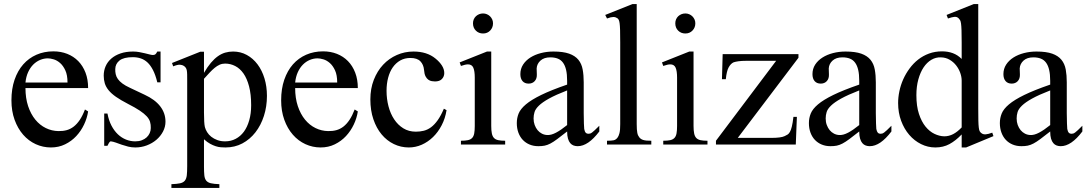

<svg xmlns="http://www.w3.org/2000/svg" viewBox="-20 -715 5376 950"><path d="M416 -163.6Q411.1 -130.9 396 -98.9Q380.9 -66.9 357.4 -41.7Q334 -16.6 302.2 -1Q270.5 14.6 231.9 14.6Q192.4 14.6 156.7 -1.7Q121.1 -18.1 94.5 -48.6Q67.9 -79.1 52.2 -122.3Q36.6 -165.5 36.6 -218.8Q36.6 -275.4 52 -320.3Q67.4 -365.2 95 -396.5Q122.6 -427.7 160.6 -444.3Q198.7 -460.9 244.1 -460.9Q281.2 -460.9 312.7 -448.5Q344.2 -436 367.2 -412.6Q390.1 -389.2 403.1 -355.5Q416 -321.8 416 -279.3H106Q106 -229.5 119.1 -189.9Q132.3 -150.4 154.8 -123Q177.2 -95.7 206.8 -81.3Q236.3 -66.9 269 -66.4Q291 -65.9 309.8 -71Q328.6 -76.2 344.7 -88.6Q360.8 -101.1 374.8 -121.8Q388.7 -142.6 400.4 -173.3ZM314 -306.6Q314 -343.8 303.2 -366.9Q292.5 -390.1 277.3 -403.3Q262.2 -416.5 245.6 -421.4Q229 -426.3 216.8 -426.3Q197.3 -426.3 178.5 -418.5Q159.7 -410.6 144.5 -395.5Q129.4 -380.4 119.1 -357.9Q108.9 -335.4 106 -306.6Z M798.8 -112.8Q798.8 -87.4 786.6 -64.2Q774.4 -41 753.9 -23.4Q733.4 -5.9 706.3 4.4Q679.2 14.6 649.4 14.6Q631.3 14.6 614.5 10.5Q597.7 6.3 582.3 1Q566.9 -4.4 553.5 -9.3Q540 -14.2 528.8 -15.6Q523.4 -15.6 519 -7.8Q514.6 0 511.7 6.3H495.6V-153.3H511.7Q518.1 -119.1 531.5 -93.5Q544.9 -67.9 563.2 -50.5Q581.5 -33.2 603.5 -24.4Q625.5 -15.6 649.4 -15.6Q667.5 -15.6 681.6 -21Q695.8 -26.4 705.6 -35.4Q715.3 -44.4 720.7 -56.4Q726.1 -68.4 726.1 -81.5Q726.6 -98.1 722.4 -112.1Q718.3 -126 706.1 -139.4Q693.8 -152.8 671.6 -167.7Q649.4 -182.6 612.8 -201.2Q577.1 -219.7 554 -235.8Q530.8 -252 517.3 -268.6Q503.9 -285.2 498.5 -302.7Q493.2 -320.3 493.2 -340.8Q493.2 -365.7 502.7 -387.5Q512.2 -409.2 530.8 -425.3Q549.3 -441.4 576.4 -450.7Q603.5 -460 638.7 -460Q653.8 -460 668.7 -457.3Q683.6 -454.6 696.8 -451.4Q710 -448.2 720.2 -445.6Q730.5 -442.9 736.3 -442.9Q743.2 -442.9 747.8 -445.6Q752.4 -448.2 758.3 -460H774.4V-307.6H758.3Q749.5 -343.8 737.3 -367.7Q725.1 -391.6 710 -405.8Q694.8 -419.9 676.5 -426Q658.2 -432.1 637.2 -432.1Q592.3 -432.1 571.5 -415.8Q550.8 -399.4 550.3 -373.5Q549.8 -360.4 552.5 -347.9Q555.2 -335.4 563.2 -324Q571.3 -312.5 585.7 -301.8Q600.1 -291 623.5 -280.3L695.8 -246.1Q746.6 -222.7 772.7 -189Q798.8 -155.3 798.8 -112.8Z M1300.8 -240.7Q1300.8 -188 1285.9 -141.6Q1271 -95.2 1243.9 -60.3Q1216.8 -25.4 1179.2 -5.4Q1141.6 14.6 1095.7 14.6Q1085 14.6 1072.8 13.7Q1060.5 12.7 1047.4 8.5Q1034.2 4.4 1019.5 -3.7Q1004.9 -11.7 989.3 -25.9V109.4Q989.3 135.7 991 152.3Q992.7 168.9 1000.2 178.5Q1007.8 188 1023.2 191.7Q1038.6 195.3 1065.4 196.3V214.8H828.1V196.3Q855.5 195.3 871.1 191.9Q886.7 188.5 894.5 179Q902.3 169.4 904.3 152.3Q906.2 135.3 906.2 107.4V-315.9Q906.2 -334.5 906 -346.4Q905.8 -358.4 904.3 -366.5Q902.8 -374.5 899.4 -379.4Q896 -384.3 890.1 -388.7Q882.3 -394 870.4 -394.8Q858.4 -395.5 836.9 -386.7L831.1 -403.3L970.7 -459H989.3V-354.5Q1006.3 -383.8 1023.4 -404.1Q1040.5 -424.3 1058.1 -436.8Q1075.7 -449.2 1094.2 -454.6Q1112.8 -460 1133.3 -460Q1170.4 -460 1201.2 -443.1Q1231.9 -426.3 1254.2 -396.7Q1276.4 -367.2 1288.6 -327.1Q1300.8 -287.1 1300.8 -240.7ZM1222.7 -194.3Q1222.7 -248.5 1212.4 -287.6Q1202.1 -326.7 1184.6 -351.6Q1167 -376.5 1143.6 -388.4Q1120.1 -400.4 1093.8 -400.4Q1079.1 -400.4 1066.7 -394.8Q1054.2 -389.2 1042 -379.2Q1029.8 -369.1 1017.1 -355.5Q1004.4 -341.8 989.3 -325.2V-157.7Q989.3 -105.5 993.7 -86.4Q997.1 -73.7 1004.9 -61Q1012.7 -48.3 1025.4 -38.3Q1038.1 -28.3 1055.2 -22Q1072.3 -15.6 1093.8 -15.6Q1122.6 -15.6 1146.2 -28.1Q1169.9 -40.5 1186.8 -63.5Q1203.6 -86.4 1213.1 -119.6Q1222.7 -152.8 1222.7 -194.3Z M1750.5 -163.6Q1745.6 -130.9 1730.5 -98.9Q1715.3 -66.9 1691.9 -41.7Q1668.5 -16.6 1636.7 -1Q1605 14.6 1566.4 14.6Q1526.9 14.6 1491.2 -1.7Q1455.6 -18.1 1429 -48.6Q1402.3 -79.1 1386.7 -122.3Q1371.1 -165.5 1371.1 -218.8Q1371.1 -275.4 1386.5 -320.3Q1401.9 -365.2 1429.4 -396.5Q1457 -427.7 1495.1 -444.3Q1533.2 -460.9 1578.6 -460.9Q1615.7 -460.9 1647.2 -448.5Q1678.7 -436 1701.7 -412.6Q1724.6 -389.2 1737.5 -355.5Q1750.5 -321.8 1750.5 -279.3H1440.4Q1440.4 -229.5 1453.6 -189.9Q1466.8 -150.4 1489.3 -123Q1511.7 -95.7 1541.3 -81.3Q1570.8 -66.9 1603.5 -66.4Q1625.5 -65.9 1644.3 -71Q1663.1 -76.2 1679.2 -88.6Q1695.3 -101.1 1709.2 -121.8Q1723.1 -142.6 1734.9 -173.3ZM1648.4 -306.6Q1648.4 -343.8 1637.7 -366.9Q1627 -390.1 1611.8 -403.3Q1596.7 -416.5 1580.1 -421.4Q1563.5 -426.3 1551.3 -426.3Q1531.7 -426.3 1512.9 -418.5Q1494.1 -410.6 1479 -395.5Q1463.9 -380.4 1453.6 -357.9Q1443.4 -335.4 1440.4 -306.6Z M2189.5 -169.9Q2183.1 -129.4 2165.5 -95.5Q2147.9 -61.5 2122.8 -37.1Q2097.7 -12.7 2066.9 1Q2036.1 14.6 2002.9 14.6Q1963.4 14.6 1928.7 -2.2Q1894 -19 1868.2 -50Q1842.3 -81.1 1827.4 -125Q1812.5 -168.9 1812.5 -223.1Q1812.5 -276.4 1829.6 -320.1Q1846.7 -363.8 1875.7 -394.8Q1904.8 -425.8 1943.6 -442.9Q1982.4 -460 2025.9 -460Q2092.8 -460 2134.8 -425.3Q2155.8 -408.2 2167 -390.1Q2178.2 -372.1 2178.2 -353.5Q2178.2 -336.4 2166.7 -324.2Q2155.3 -312 2132.3 -312Q2125 -312 2116.2 -313.5Q2107.4 -314.9 2099.4 -320.6Q2091.3 -326.2 2085.4 -337.6Q2079.6 -349.1 2078.1 -369.1Q2075.7 -395.5 2059.8 -411.9Q2043.9 -428.2 2010.3 -428.2Q1982.4 -428.2 1960.4 -415.8Q1938.5 -403.3 1923.3 -381.6Q1908.2 -359.9 1900.4 -330.1Q1892.6 -300.3 1892.6 -265.6Q1892.6 -226.1 1902.1 -189.5Q1911.6 -152.8 1930.2 -124.8Q1948.7 -96.7 1975.6 -80.1Q2002.4 -63.5 2037.6 -63.5Q2058.1 -63.5 2076.9 -68.1Q2095.7 -72.8 2112.8 -85.4Q2129.9 -98.1 2145.8 -120.4Q2161.6 -142.6 2176.3 -177.2Z M2419.4 -599.6Q2419.4 -578.6 2405.5 -564Q2391.6 -549.3 2370.1 -549.3Q2348.6 -549.3 2334.5 -563.5Q2320.3 -577.6 2320.3 -599.6Q2320.3 -610.4 2324.2 -619.4Q2328.1 -628.4 2335 -634.8Q2341.8 -641.1 2350.8 -644.8Q2359.9 -648.4 2370.1 -648.4Q2380.4 -648.4 2389.4 -644.5Q2398.4 -640.6 2405 -634Q2411.6 -627.4 2415.5 -618.7Q2419.4 -609.9 2419.4 -599.6ZM2260.7 0V-18.6Q2281.7 -18.6 2295.2 -21.5Q2308.6 -24.4 2316.2 -32.5Q2323.7 -40.5 2326.4 -54.9Q2329.1 -69.3 2329.1 -91.8V-331.1Q2329.1 -363.3 2322 -379.9Q2314.9 -396.5 2295.4 -396.5Q2288.6 -396.5 2280.3 -394.5Q2272 -392.6 2260.7 -388.7L2254.4 -406.2L2389.6 -460H2410.6V-91.8Q2410.6 -69.3 2413.6 -54.9Q2416.5 -40.5 2424.1 -32.5Q2431.6 -24.4 2445.1 -21.5Q2458.5 -18.6 2479.5 -18.6V0Z M2945.3 -64.5Q2890.1 8.3 2838.4 8.3Q2827.6 8.3 2818.1 4.9Q2808.6 1.5 2801.5 -6.8Q2794.4 -15.1 2790.3 -29.1Q2786.1 -43 2786.1 -64.5Q2756.8 -41.5 2737.5 -27.1Q2718.3 -12.7 2703.4 -4.9Q2688.5 2.9 2675 5.6Q2661.6 8.3 2644 8.3Q2620.1 8.3 2600.6 0.2Q2581.1 -7.8 2566.9 -22.7Q2552.7 -37.6 2544.9 -58.8Q2537.1 -80.1 2537.1 -106Q2537.1 -130.9 2546.1 -153.3Q2555.2 -175.8 2582 -198.5Q2608.9 -221.2 2657.7 -245.1Q2706.5 -269 2786.1 -296.4V-314.9Q2786.1 -347.2 2781 -369.1Q2775.9 -391.1 2765.6 -405Q2755.4 -418.9 2739.7 -425Q2724.1 -431.2 2702.6 -431.2Q2671.9 -431.2 2654.3 -415.3Q2636.7 -399.4 2635.3 -376.5L2636.2 -347.2Q2637.2 -326.2 2625.7 -313.7Q2614.3 -301.3 2595.7 -301.3Q2576.2 -301.3 2565.4 -313.7Q2554.7 -326.2 2554.7 -348.1Q2554.7 -374.5 2568.1 -395.3Q2581.5 -416 2604.2 -430.4Q2627 -444.8 2656.5 -452.4Q2686 -460 2718.3 -460Q2766.6 -460 2796.1 -449.5Q2825.7 -439 2841.8 -419.2Q2857.9 -399.4 2863 -371.1Q2868.2 -342.8 2868.2 -307.6V-155.3Q2868.2 -124 2869.1 -104Q2870.1 -84 2870.6 -77.1Q2873 -64 2877.9 -58.6Q2882.8 -53.2 2892.1 -53.2Q2896.5 -53.2 2900.4 -54.4Q2904.3 -55.7 2909.7 -59.6Q2915 -63.5 2923.3 -71.3Q2931.6 -79.1 2945.3 -92.8ZM2786.1 -267.6Q2729.5 -245.6 2696.5 -227.3Q2663.6 -209 2646.5 -192.4Q2629.4 -175.8 2624.8 -160.4Q2620.1 -145 2620.1 -128.9Q2620.1 -111.3 2625.5 -96.7Q2630.9 -82 2639.9 -71Q2648.9 -60.1 2661.4 -53.7Q2673.8 -47.4 2688 -46.9Q2707 -45.9 2731.2 -58.6Q2755.4 -71.3 2786.1 -96.2Z M2983.4 0V-18.6Q3005.9 -18.6 3016.6 -21Q3027.3 -23.4 3035.2 -33.7Q3038.1 -37.6 3040.5 -42.7Q3043 -47.9 3044.9 -55.7Q3046.9 -63.5 3047.9 -74.5Q3048.8 -85.4 3048.8 -101.1V-506.8Q3048.8 -544.9 3048.1 -566.9Q3047.4 -588.9 3045.7 -600.6Q3043.9 -612.3 3041.5 -616.7Q3039.1 -621.1 3035.2 -624.5Q3030.8 -627.4 3025.9 -629.2Q3021 -630.9 3015.1 -630.9Q3009.3 -630.9 3001.5 -629.2Q2993.7 -627.4 2983.4 -623.5L2974.6 -641.1L3109.4 -694.8H3130.4V-101.1Q3130.4 -86.4 3131.1 -75.9Q3131.8 -65.4 3133.3 -57.9Q3134.8 -50.3 3137.2 -45.2Q3139.6 -40 3143.1 -35.6Q3146.5 -31.2 3150.9 -28.1Q3155.3 -24.9 3161.9 -22.7Q3168.5 -20.5 3178.5 -19.5Q3188.5 -18.6 3202.6 -18.6V0Z M3420.4 -599.6Q3420.4 -578.6 3406.5 -564Q3392.6 -549.3 3371.1 -549.3Q3349.6 -549.3 3335.4 -563.5Q3321.3 -577.6 3321.3 -599.6Q3321.3 -610.4 3325.2 -619.4Q3329.1 -628.4 3335.9 -634.8Q3342.8 -641.1 3351.8 -644.8Q3360.8 -648.4 3371.1 -648.4Q3381.3 -648.4 3390.4 -644.5Q3399.4 -640.6 3406 -634Q3412.6 -627.4 3416.5 -618.7Q3420.4 -609.9 3420.4 -599.6ZM3261.7 0V-18.6Q3282.7 -18.6 3296.1 -21.5Q3309.6 -24.4 3317.1 -32.5Q3324.7 -40.5 3327.4 -54.9Q3330.1 -69.3 3330.1 -91.8V-331.1Q3330.1 -363.3 3323 -379.9Q3315.9 -396.5 3296.4 -396.5Q3289.6 -396.5 3281.2 -394.5Q3272.9 -392.6 3261.7 -388.7L3255.4 -406.2L3390.6 -460H3411.6V-91.8Q3411.6 -69.3 3414.6 -54.9Q3417.5 -40.5 3425 -32.5Q3432.6 -24.4 3446 -21.5Q3459.5 -18.6 3480.5 -18.6V0Z M3630.4 -32.7H3794.4Q3844.7 -32.7 3862.3 -41.5Q3870.6 -45.4 3877 -49.3Q3883.3 -53.2 3888.4 -62.3Q3893.6 -71.3 3897.9 -88.6Q3902.3 -106 3905.8 -136.7H3922.9L3917.5 0H3522.5V-18.6L3820.3 -414.1H3672.4Q3649.4 -414.1 3634 -411.9Q3618.7 -409.7 3609.9 -406.7Q3595.7 -400.4 3585.4 -381.8Q3575.2 -363.3 3571.3 -323.2H3552.2L3555.7 -447.3H3930.7V-429.2Z M4390.6 -64.5Q4335.4 8.3 4283.7 8.3Q4272.9 8.3 4263.4 4.9Q4253.9 1.5 4246.8 -6.8Q4239.7 -15.1 4235.6 -29.1Q4231.4 -43 4231.4 -64.5Q4202.1 -41.5 4182.9 -27.1Q4163.6 -12.7 4148.7 -4.9Q4133.8 2.9 4120.4 5.6Q4106.9 8.3 4089.4 8.3Q4065.4 8.3 4045.9 0.2Q4026.4 -7.8 4012.2 -22.7Q3998 -37.6 3990.2 -58.8Q3982.4 -80.1 3982.4 -106Q3982.4 -130.9 3991.5 -153.3Q4000.5 -175.8 4027.3 -198.5Q4054.2 -221.2 4103 -245.1Q4151.9 -269 4231.4 -296.4V-314.9Q4231.4 -347.2 4226.3 -369.1Q4221.2 -391.1 4210.9 -405Q4200.7 -418.9 4185.1 -425Q4169.4 -431.2 4147.9 -431.2Q4117.2 -431.2 4099.6 -415.3Q4082 -399.4 4080.6 -376.5L4081.5 -347.2Q4082.5 -326.2 4071 -313.7Q4059.6 -301.3 4041 -301.3Q4021.5 -301.3 4010.7 -313.7Q4000 -326.2 4000 -348.1Q4000 -374.5 4013.4 -395.3Q4026.9 -416 4049.6 -430.4Q4072.3 -444.8 4101.8 -452.4Q4131.3 -460 4163.6 -460Q4211.9 -460 4241.5 -449.5Q4271 -439 4287.1 -419.2Q4303.2 -399.4 4308.3 -371.1Q4313.5 -342.8 4313.5 -307.6V-155.3Q4313.5 -124 4314.5 -104Q4315.4 -84 4315.9 -77.1Q4318.4 -64 4323.2 -58.6Q4328.1 -53.2 4337.4 -53.2Q4341.8 -53.2 4345.7 -54.4Q4349.6 -55.7 4355 -59.6Q4360.4 -63.5 4368.7 -71.3Q4377 -79.1 4390.6 -92.8ZM4231.4 -267.6Q4174.8 -245.6 4141.8 -227.3Q4108.9 -209 4091.8 -192.4Q4074.7 -175.8 4070.1 -160.4Q4065.4 -145 4065.4 -128.9Q4065.4 -111.3 4070.8 -96.7Q4076.2 -82 4085.2 -71Q4094.2 -60.1 4106.7 -53.7Q4119.1 -47.4 4133.3 -46.9Q4152.3 -45.9 4176.5 -58.6Q4200.7 -71.3 4231.4 -96.2Z M4760.3 14.6H4738.3V-49.8Q4708.5 -18.6 4677.7 -2Q4647 14.6 4607.9 14.6Q4570.8 14.6 4537.4 -2Q4503.9 -18.6 4478.8 -47.9Q4453.6 -77.1 4438.7 -117.4Q4423.8 -157.7 4423.8 -205.1Q4423.8 -233.9 4430.2 -264.2Q4436.5 -294.4 4449.2 -322.8Q4461.9 -351.1 4480.5 -376.2Q4499 -401.4 4522.9 -420.2Q4546.9 -439 4576.7 -450Q4606.4 -460.9 4641.1 -460.9Q4670.4 -460.9 4694.6 -451.9Q4718.8 -442.9 4738.3 -423.3V-506.3Q4738.3 -543.5 4737.5 -564.9Q4736.8 -586.4 4735.1 -598.4Q4733.4 -610.4 4730.5 -615.2Q4727.5 -620.1 4723.1 -624.5Q4714.8 -632.8 4702.4 -631.6Q4689.9 -630.4 4670.4 -623.5L4663.6 -641.1L4797.9 -694.8H4820.3V-177.2Q4820.3 -141.1 4820.8 -119.4Q4821.3 -97.7 4822.8 -85Q4824.2 -72.3 4827.1 -66.4Q4830.1 -60.5 4835.4 -56.6Q4844.2 -49.3 4857.2 -50.3Q4870.1 -51.3 4889.6 -58.6L4895.5 -41.5ZM4738.3 -315.9Q4738.3 -334.5 4731.2 -354.5Q4724.1 -374.5 4710.9 -391.4Q4697.8 -408.2 4678.7 -419.4Q4659.7 -430.7 4635.3 -431.2Q4610.4 -432.1 4588.4 -419.2Q4566.4 -406.2 4550 -381.8Q4533.7 -357.4 4523.9 -322.3Q4514.2 -287.1 4514.2 -244.1Q4514.2 -189.9 4526.9 -151.4Q4539.6 -112.8 4559.6 -88.4Q4579.6 -64 4604 -52.5Q4628.4 -41 4651.9 -40.5Q4675.3 -40.5 4696.3 -51.5Q4717.3 -62.5 4738.3 -84.5Z M5335.4 -64.5Q5280.3 8.3 5228.5 8.3Q5217.8 8.3 5208.3 4.9Q5198.7 1.5 5191.7 -6.8Q5184.6 -15.1 5180.4 -29.1Q5176.3 -43 5176.3 -64.5Q5147 -41.5 5127.7 -27.1Q5108.4 -12.7 5093.5 -4.9Q5078.6 2.9 5065.2 5.6Q5051.8 8.3 5034.2 8.3Q5010.3 8.3 4990.7 0.2Q4971.2 -7.8 4957 -22.7Q4942.9 -37.6 4935.1 -58.8Q4927.2 -80.1 4927.2 -106Q4927.2 -130.9 4936.3 -153.3Q4945.3 -175.8 4972.2 -198.5Q4999 -221.2 5047.9 -245.1Q5096.7 -269 5176.3 -296.4V-314.9Q5176.3 -347.2 5171.1 -369.1Q5166 -391.1 5155.8 -405Q5145.5 -418.9 5129.9 -425Q5114.3 -431.2 5092.8 -431.2Q5062 -431.2 5044.4 -415.3Q5026.9 -399.4 5025.4 -376.5L5026.4 -347.2Q5027.3 -326.2 5015.9 -313.7Q5004.4 -301.3 4985.8 -301.3Q4966.3 -301.3 4955.6 -313.7Q4944.8 -326.2 4944.8 -348.1Q4944.8 -374.5 4958.3 -395.3Q4971.7 -416 4994.4 -430.4Q5017.1 -444.8 5046.6 -452.4Q5076.2 -460 5108.4 -460Q5156.7 -460 5186.3 -449.5Q5215.8 -439 5231.9 -419.2Q5248 -399.4 5253.2 -371.1Q5258.3 -342.8 5258.3 -307.6V-155.3Q5258.3 -124 5259.3 -104Q5260.3 -84 5260.7 -77.1Q5263.2 -64 5268.1 -58.6Q5272.9 -53.2 5282.2 -53.2Q5286.6 -53.2 5290.5 -54.4Q5294.4 -55.7 5299.8 -59.6Q5305.2 -63.5 5313.5 -71.3Q5321.8 -79.1 5335.4 -92.8ZM5176.3 -267.6Q5119.6 -245.6 5086.7 -227.3Q5053.7 -209 5036.6 -192.4Q5019.5 -175.8 5014.9 -160.4Q5010.3 -145 5010.3 -128.9Q5010.3 -111.3 5015.6 -96.7Q5021 -82 5030 -71Q5039.1 -60.1 5051.5 -53.7Q5064 -47.4 5078.1 -46.9Q5097.2 -45.9 5121.3 -58.6Q5145.5 -71.3 5176.3 -96.2Z"/></svg>

Font: Doulos SIL Eur
Style: Regular
Weight: 400
Designer: Walt Agee, Victor Gaultney, Peter Martin, Debbi Hosken, Becca Hirsbrunner
Foundry: SIL International
Version: Version 5.000